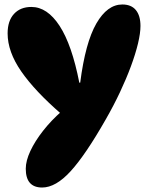

<svg xmlns="http://www.w3.org/2000/svg" viewBox="-20 -638 661 857"><path d="M168 199Q95 199 95 115Q95 80 115.5 36Q136 -8 172.5 -54.5Q209 -101 256 -142L255 -128Q136 -231 75 -319Q14 -407 14 -489Q14 -545 42.5 -576Q71 -607 120 -607Q191 -607 246 -522.5Q301 -438 334 -269H338Q361 -448 410 -533Q459 -618 526 -618Q566 -618 586.5 -593Q607 -568 607 -522Q607 -490 596 -444Q585 -398 564.5 -342.5Q544 -287 515.5 -226.5Q487 -166 452 -105Q362 53 295.5 126Q229 199 168 199Z"/></svg>

Font: DynaPuff SemiBold
Style: Regular
Weight: 600
Designer: Toshi Omagari, Jennifer Daniel
Foundry: Google Fonts
Version: Version 2.000